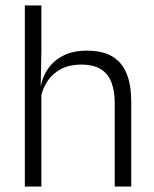

<svg xmlns="http://www.w3.org/2000/svg" viewBox="-20 -683 565 703"><path d="M400 0V-306Q400 -349.5 388.2 -381Q376.5 -412.5 349.5 -429.5Q322.5 -446.5 277 -446.5Q235 -446.5 204 -430.5Q173 -414.5 154.2 -386.5Q135.5 -358.5 128.5 -323L113 -367.5H129.5Q136 -403.5 156.8 -432.8Q177.5 -462 212.5 -479.8Q247.5 -497.5 298 -497.5Q357 -497.5 392.5 -475.5Q428 -453.5 444.2 -412.2Q460.5 -371 460.5 -312V0ZM71 0V-663H131.5V-501L129 -361L131.5 -356V0Z"/></svg>

Font: Anek Gurmukhi Medium Light
Style: Regular
Weight: 300
Version: Version 1.003